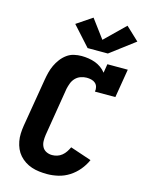

<svg xmlns="http://www.w3.org/2000/svg" viewBox="-144 -1079 888 1172"><g transform="rotate(15 300.0 -493.0)"><path d="M271 8Q246 8 221 5Q196 2 173.5 -5.5Q151 -13 131 -26Q111 -39 95.5 -56.5Q80 -74 70.5 -95.5Q61 -117 56.5 -141Q52 -165 53 -190Q54 -215 58 -240L109 -545Q113 -569 119 -592.5Q125 -616 135.5 -638.5Q146 -661 161.5 -681.5Q177 -702 197.5 -717Q218 -732 242 -737.5Q266 -743 290 -743Q312 -743 334.5 -739.5Q357 -736 377 -728.5Q397 -721 414.5 -708.5Q432 -696 445 -679L454 -735H583L553 -554H424Q427 -569 423 -583.5Q419 -598 408.5 -607Q398 -616 383.5 -619.5Q369 -623 354 -623Q336 -623 317 -616.5Q298 -610 284 -595.5Q270 -581 263 -562.5Q256 -544 252 -526L202 -221Q199 -201 199.5 -181.5Q200 -162 208.5 -145.5Q217 -129 234 -120.5Q251 -112 271 -112Q287 -112 303 -117Q319 -122 332.5 -133Q346 -144 355.5 -158.5Q365 -173 372 -188L506 -143Q491 -109 466.5 -79.5Q442 -50 410 -29.5Q378 -9 342 -0.5Q306 8 271 8ZM440 -799H312L201 -922L299 -988L386 -871L512 -994L595 -916Z"/></g></svg>

Font: Iosevka Slab Heavy Extended
Style: Italic
Weight: 900
Width: 7
Italic angle: -9°
Monospace: yes
Designer: Belleve Invis
Foundry: Belleve Invis
Version: Version 11.1.0; ttfautohint (v1.8.3)